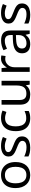

<svg xmlns="http://www.w3.org/2000/svg" viewBox="1510 -2096 596 3655"><g transform="rotate(-90 1807.5 -268.0)"><path d="M551 -269Q551 -202 533.5 -150.5Q516 -99 483.5 -63Q451 -27 404.5 -8.5Q358 10 301 10Q248 10 203 -8.5Q158 -27 125 -63Q92 -99 73.5 -150.5Q55 -202 55 -269Q55 -358 85 -419.5Q115 -481 171 -513.5Q227 -546 304 -546Q377 -546 432.5 -513.5Q488 -481 519.5 -419.5Q551 -358 551 -269ZM146 -269Q146 -206 162.5 -159.5Q179 -113 214 -88Q249 -63 303 -63Q357 -63 392 -88Q427 -113 443.5 -159.5Q460 -206 460 -269Q460 -333 443 -378Q426 -423 391.5 -447.5Q357 -472 302 -472Q220 -472 183 -418Q146 -364 146 -269Z M1039 -148Q1039 -96 1013 -61Q987 -26 939 -8Q891 10 825 10Q769 10 728.5 1Q688 -8 657 -24V-104Q689 -88 734.5 -74.5Q780 -61 827 -61Q894 -61 924 -82.5Q954 -104 954 -140Q954 -160 943 -176Q932 -192 903.5 -208Q875 -224 822 -244Q770 -264 733 -284Q696 -304 676 -332Q656 -360 656 -404Q656 -472 711.5 -509Q767 -546 857 -546Q906 -546 948.5 -536.5Q991 -527 1028 -510L998 -440Q964 -454 927 -464Q890 -474 851 -474Q797 -474 768.5 -456.5Q740 -439 740 -409Q740 -387 753 -371.5Q766 -356 796.5 -341.5Q827 -327 878 -307Q929 -288 965 -268Q1001 -248 1020 -219.5Q1039 -191 1039 -148Z M1384 10Q1313 10 1257.5 -19Q1202 -48 1170.5 -109Q1139 -170 1139 -265Q1139 -364 1172 -426Q1205 -488 1261.5 -517Q1318 -546 1390 -546Q1431 -546 1469 -537.5Q1507 -529 1531 -517L1504 -444Q1480 -453 1448 -461Q1416 -469 1388 -469Q1334 -469 1299 -446Q1264 -423 1247 -378Q1230 -333 1230 -266Q1230 -202 1247 -157Q1264 -112 1298 -89Q1332 -66 1383 -66Q1427 -66 1460.5 -75Q1494 -84 1522 -97V-19Q1495 -5 1462.5 2.5Q1430 10 1384 10Z M2097 -536V0H2025L2012 -71H2008Q1991 -43 1964 -25Q1937 -7 1905 1.5Q1873 10 1838 10Q1774 10 1730.5 -10.5Q1687 -31 1665 -74Q1643 -117 1643 -185V-536H1732V-191Q1732 -127 1761 -95Q1790 -63 1851 -63Q1911 -63 1945.5 -85.5Q1980 -108 1994.5 -151.5Q2009 -195 2009 -257V-536Z M2517 -546Q2532 -546 2549.5 -544.5Q2567 -543 2580 -540L2569 -459Q2556 -462 2540.5 -464Q2525 -466 2511 -466Q2480 -466 2452 -453Q2424 -440 2402 -416.5Q2380 -393 2367.5 -360Q2355 -327 2355 -286V0H2267V-536H2339L2349 -438H2353Q2370 -468 2394 -492.5Q2418 -517 2449 -531.5Q2480 -546 2517 -546Z M2863 -545Q2961 -545 3008 -502Q3055 -459 3055 -365V0H2991L2974 -76H2970Q2947 -47 2922.5 -27.5Q2898 -8 2866.5 1Q2835 10 2790 10Q2742 10 2703.5 -7Q2665 -24 2643 -59.5Q2621 -95 2621 -149Q2621 -229 2684 -272.5Q2747 -316 2878 -320L2969 -323V-355Q2969 -422 2940 -448Q2911 -474 2858 -474Q2816 -474 2778 -461.5Q2740 -449 2707 -433L2680 -499Q2715 -518 2763 -531.5Q2811 -545 2863 -545ZM2889 -259Q2789 -255 2750.5 -227Q2712 -199 2712 -148Q2712 -103 2739.5 -82Q2767 -61 2810 -61Q2878 -61 2923 -98.5Q2968 -136 2968 -214V-262Z M3570 -148Q3570 -96 3544 -61Q3518 -26 3470 -8Q3422 10 3356 10Q3300 10 3259.5 1Q3219 -8 3188 -24V-104Q3220 -88 3265.5 -74.5Q3311 -61 3358 -61Q3425 -61 3455 -82.5Q3485 -104 3485 -140Q3485 -160 3474 -176Q3463 -192 3434.5 -208Q3406 -224 3353 -244Q3301 -264 3264 -284Q3227 -304 3207 -332Q3187 -360 3187 -404Q3187 -472 3242.5 -509Q3298 -546 3388 -546Q3437 -546 3479.5 -536.5Q3522 -527 3559 -510L3529 -440Q3495 -454 3458 -464Q3421 -474 3382 -474Q3328 -474 3299.5 -456.5Q3271 -439 3271 -409Q3271 -387 3284 -371.5Q3297 -356 3327.5 -341.5Q3358 -327 3409 -307Q3460 -288 3496 -268Q3532 -248 3551 -219.5Q3570 -191 3570 -148Z"/></g></svg>

Font: Noto Sans Hebrew
Style: Regular
Weight: 400
Designer: Monotype Design Team
Foundry: Monotype Imaging Inc.
Version: Version 2.003;January 10, 2023;FontCreator 14.0.0.2877 64-bi